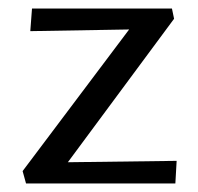

<svg xmlns="http://www.w3.org/2000/svg" viewBox="-20 -430 463 450"><path d="M33 -29 303 -388 345 -362 51 -357 55 -410H383L388 -386L117 -20L80 -49L394 -53L391 0H41Z"/></svg>

Font: Ysabeau Office Medium
Style: Regular
Weight: 500
Designer: Christian Thalmann (Catharsis Fonts)
Version: Version 2.001;gftools[0.9.30]; featfreeze: tnum,lnum,ss02